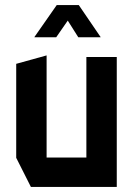

<svg xmlns="http://www.w3.org/2000/svg" viewBox="-20 -738 525 758"><path d="M321 0V-513H441V0H322ZM102 0 44 -115V-116H321V0ZM44 -116V-486L163 -519H164V-116ZM289 -591 217 -705 291 -718 377 -592V-591ZM116 -591V-592L204 -718H290L202 -591Z"/></svg>

Font: Foldit Medium
Style: Regular
Weight: 500
Version: Version 1.003